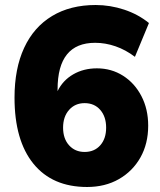

<svg xmlns="http://www.w3.org/2000/svg" viewBox="-20 -736 640 767"><path d="M328 11Q189 11 113.5 -82Q38 -175 38 -346Q38 -462 76.5 -545Q115 -628 188 -672Q261 -716 362 -716Q420 -716 476 -697.5Q532 -679 575 -644L519 -509Q482 -537 441.5 -551Q401 -565 360 -565Q210 -565 210 -379V-372Q231 -415 272.5 -439Q314 -463 367 -463Q425 -463 471.5 -433.5Q518 -404 545 -352Q572 -300 572 -234Q572 -162 541 -107Q510 -52 455 -20.5Q400 11 328 11ZM318 -129Q357 -129 380.5 -155.5Q404 -182 404 -226Q404 -270 380.5 -297Q357 -324 318 -324Q280 -324 256 -297Q232 -270 232 -226Q232 -182 256 -155.5Q280 -129 318 -129Z"/></svg>

Font: Nunito Sans Black
Style: Regular
Weight: 900
Designer: Vernon Adams
Foundry: Vernon Adams
Version: Version 3.006; ttfautohint (v1.8.3)